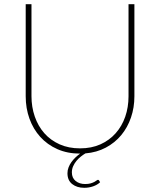

<svg xmlns="http://www.w3.org/2000/svg" viewBox="-20 -723 763 915"><path d="M620.5 -703V-264Q620.5 -210.5 604.2 -163Q588 -115.5 557.8 -79Q527.5 -42.5 484.2 -19.5Q441 3.5 387 8Q377 14 365.5 23Q354 32 344.5 43.5Q335 55 328.8 68.8Q322.5 82.5 322.5 98.5Q322.5 125 340.5 139.5Q358.5 154 385.5 154Q401 154 411.5 151Q422 148 429 144.2Q436 140.5 440.2 137.2Q444.5 134 447 134Q450 134 452 137L457 145.5Q444 158 423.8 165Q403.5 172 381.5 172Q346.5 172 324 154.2Q301.5 136.5 301.5 102.5Q301.5 88 306.8 74.5Q312 61 320.5 49.2Q329 37.5 339.8 27.2Q350.5 17 362 9H361.5Q301.5 9 253.5 -12.2Q205.5 -33.5 172 -70.5Q138.5 -107.5 120.5 -157.2Q102.5 -207 102.5 -264V-703H130V-265Q130 -213 145.8 -167.5Q161.5 -122 191.2 -88.2Q221 -54.5 264 -35.2Q307 -16 361.5 -16Q416 -16 458.8 -35.2Q501.5 -54.5 531.2 -88Q561 -121.5 576.8 -166.8Q592.5 -212 592.5 -264V-703Z"/></svg>

Font: Lato ExtraLight
Style: Regular
Weight: 275
Designer: Lukasz Dziedzic with Adam Twardoch and Botio Nikoltchev
Foundry: tyPoland Lukasz Dziedzic
Version: Version 2.015; 2015-08-06; http://www.latofonts.com/